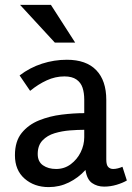

<svg xmlns="http://www.w3.org/2000/svg" viewBox="-20 -753 538 784"><path d="M253 -509Q332 -509 373 -466.5Q414 -424 414 -345V-102Q414 -79 422 -71Q430 -63 442 -63Q451 -63 461 -65.5Q471 -68 480 -72L498 -16Q481 -6 456 1.5Q431 9 405 9Q377 9 356 -5.5Q335 -20 329 -59Q300 -27 261.5 -8Q223 11 179 11Q120 11 80.5 -23.5Q41 -58 41 -119Q41 -176 68.5 -210Q96 -244 139.5 -261.5Q183 -279 232 -285Q281 -291 324 -291V-346Q324 -374 317 -395Q310 -416 292 -428.5Q274 -441 243 -441Q206 -441 171 -425Q136 -409 103 -382L60 -445Q102 -477 151.5 -493Q201 -509 253 -509ZM324 -223Q298 -223 265.5 -220.5Q233 -218 203 -209Q173 -200 153.5 -179.5Q134 -159 134 -124Q134 -93 155.5 -78Q177 -63 209 -63Q243 -63 269 -82.5Q295 -102 309.5 -131.5Q324 -161 324 -193ZM188 -733 287 -579H204L62 -733Z"/></svg>

Font: Rosario Medium
Style: Regular
Weight: 500
Version: Version 1.201